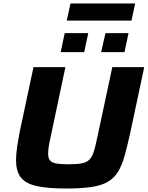

<svg xmlns="http://www.w3.org/2000/svg" viewBox="-20 -1073 847 1101"><path d="M358 8Q249 8 186.5 -7Q124 -22 98 -57.5Q72 -93 72 -155Q72 -186 77.5 -225Q83 -264 92 -312L172 -688H355L269 -281Q262 -251 259 -229.5Q256 -208 256 -191Q256 -167 266.5 -153.5Q277 -140 302.5 -135.5Q328 -131 372 -131Q419 -131 447.5 -136Q476 -141 492 -157Q508 -173 517.5 -202.5Q527 -232 537 -281L624 -688H807L727 -312Q710 -234 694.5 -179Q679 -124 656.5 -87.5Q634 -51 597.5 -30Q561 -9 503 -0.5Q445 8 358 8ZM560 -774 585 -883H717L694 -774ZM328 -774 351 -883H486L463 -774ZM363 -955 384 -1053H755L734 -955Z"/></svg>

Font: Saira Expanded
Style: Bold Italic
Weight: 700
Width: 7
Italic angle: -12°
Designer: Hector Gatti with collaboration of the Omnibus-Type team
Foundry: Omnibus-Type
Version: Version 1.101